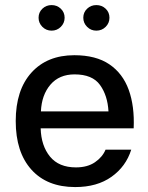

<svg xmlns="http://www.w3.org/2000/svg" viewBox="-20 -738 588 763"><path d="M141.6 -228Q143.6 -158.7 178.7 -115.7Q213.9 -72.8 281.7 -72.8Q327.6 -72.8 357.4 -93.3Q387.2 -113.8 399.4 -143.1H501.5Q480.5 -76.2 423.1 -35.4Q365.7 5.4 278.8 5.4Q167 5.4 104.7 -64Q42.5 -133.3 42.5 -256.8Q42.5 -380.4 105 -449.5Q167.5 -518.6 275.4 -518.6Q361.3 -518.6 414.6 -482.4Q467.8 -446.3 491.5 -381.1Q515.1 -315.9 511.2 -228ZM142.6 -295.4H411.1Q407.7 -358.4 377.4 -400.4Q347.2 -442.4 276.4 -442.4Q215.3 -442.4 180.4 -401.6Q145.5 -360.8 142.6 -295.4ZM133.3 -667.5Q133.3 -689 148.4 -703.4Q163.6 -717.8 185.1 -717.8Q206.5 -717.8 221.7 -703.4Q236.8 -689 236.8 -667.5Q236.8 -646.5 221.7 -631.3Q206.5 -616.2 185.1 -616.2Q163.6 -616.2 148.4 -631.3Q133.3 -646.5 133.3 -667.5ZM311 -667.5Q311 -689 326.2 -703.4Q341.3 -717.8 362.8 -717.8Q384.8 -717.8 399.9 -703.4Q415 -689 415 -667.5Q415 -646.5 399.9 -631.3Q384.8 -616.2 362.8 -616.2Q341.3 -616.2 326.2 -631.3Q311 -646.5 311 -667.5Z"/></svg>

Font: Estedad-FD Medium
Style: Regular
Weight: 500
Designer: Amin Abedi
Version: Version 7.3